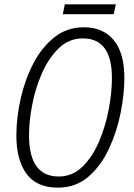

<svg xmlns="http://www.w3.org/2000/svg" viewBox="-20 -850 612 880"><path d="M245 10Q327 10 385 -40Q443 -90 479.5 -168.5Q516 -247 533 -333.5Q550 -420 550 -492Q550 -608 501 -666.5Q452 -725 364 -725Q287 -725 229 -679Q171 -633 132.5 -558.5Q94 -484 74.5 -397Q55 -310 55 -229Q55 -117 101.5 -53.5Q148 10 245 10ZM249 -41Q113 -41 113 -230Q113 -293 127.5 -369.5Q142 -446 172.5 -515Q203 -584 249.5 -629Q296 -674 360 -674Q493 -674 493 -492Q493 -427 478.5 -349.5Q464 -272 434 -201.5Q404 -131 358 -86Q312 -41 249 -41ZM268 -785 277 -830H511L501 -785Z"/></svg>

Font: Noto Sans Display SemiCondensed Light
Style: Italic
Weight: 300
Width: 4
Italic angle: -12°
Designer: Monotype Design Team
Foundry: Monotype Imaging Inc.
Version: Version 1.900